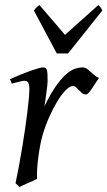

<svg xmlns="http://www.w3.org/2000/svg" viewBox="-20 -726 428 766"><path d="M375 -415Q369.1 -407.2 362.1 -396Q355 -384.8 347.9 -374.3Q340.8 -363.8 334.5 -356.4Q328.1 -349.1 323.2 -349.1Q314 -349.1 307.4 -354.5Q300.8 -359.9 295.2 -366Q289.6 -372.1 283.9 -377.4Q278.3 -382.8 271 -382.8Q258.3 -382.8 241.5 -365.5Q224.6 -348.1 207.8 -320.1Q190.9 -292 175.5 -257.1Q160.2 -222.2 149.9 -187Q144.5 -168.5 140.4 -146.2Q136.2 -124 133.1 -100.6Q129.9 -77.1 128.4 -54.4Q127 -31.7 127.9 -12.2Q121.6 -8.8 112.1 -4.6Q102.5 -0.5 92.5 3.9Q82.5 8.3 73.2 12.5Q64 16.6 58.1 20L42 4.9Q49.3 -29.8 56.2 -66.9Q63 -104 69.1 -140.9Q75.2 -177.7 80.3 -212.9Q85.4 -248 89.1 -278.3Q92.8 -308.6 95 -332.5Q97.2 -356.4 97.2 -371.1Q97.2 -382.3 95.5 -388.9Q93.8 -395.5 91.1 -398.7Q88.4 -401.9 84.7 -402.8Q81.1 -403.8 77.1 -403.8Q72.8 -403.8 64.2 -401.9Q55.7 -399.9 47.4 -397.7Q39.1 -395.5 33 -393.8Q26.9 -392.1 26.9 -392.1L20 -410.2Q40.5 -419.4 61.3 -428Q82 -436.5 100.1 -442.9Q118.2 -449.2 131.6 -453.1Q145 -457 150.9 -457Q157.7 -457 161.6 -454.6Q165.5 -452.1 167.2 -446Q168.9 -439.9 169.4 -429Q169.9 -418 169.9 -400.9Q169.9 -395.5 168.5 -382.8Q167 -370.1 165 -355.2Q163.1 -340.3 160.9 -325.7Q158.7 -311 157.2 -301.8Q180.7 -350.1 201.7 -380.4Q222.7 -410.6 241.5 -427.7Q260.3 -444.8 277.3 -450.9Q294.4 -457 310.1 -457Q318.8 -457 325.9 -452.1Q333 -447.3 340.3 -440.4Q347.7 -433.6 356 -426.5Q364.3 -419.4 375 -415ZM251.5 -512.7H206.5L115.2 -684.1Q122.1 -693.4 126 -696.8Q129.9 -700.2 137.2 -706.1L239.3 -586.9L372.6 -706.1Q378.4 -700.7 381.1 -697Q383.8 -693.4 388.2 -684.1Z"/></svg>

Font: Gentium
Style: Italic
Weight: 400
Italic angle: -7°
Designer: J. Victor Gaultney
Version: Version 1.02; 2005; OFL release